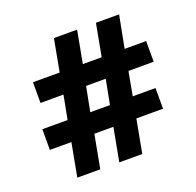

<svg xmlns="http://www.w3.org/2000/svg" viewBox="-114 -752 891 872"><g transform="rotate(-20 332.0 -316.0)"><path d="M42 -161V-261H164L186 -376H75V-476H204L233 -632H345L316 -476H407L436 -632H548L518 -476H622V-376H500L479 -261H589V-161H460L430 0H319L349 -161H257L227 0H116L146 -161ZM391 -378H296L273 -259H368Z"/></g></svg>

Font: Noto Sans Oriya
Style: Bold
Weight: 700
Designer: Amélie Bonet and Sol Matas
Foundry: Google LLC
Version: Version 2.006; ttfautohint (v1.8.4.7-5d5b)